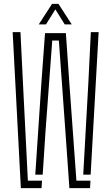

<svg xmlns="http://www.w3.org/2000/svg" viewBox="-20 -965 571 985"><path d="M336 0 316 -284 282 -757H248L213 -284L199 -69H161L192 -535L211 -795H318L336 -535L372 -38H444L442 0ZM87 0 45 -800H85L98 -535L123 -38H195.5L193 0ZM407 -69 433 -535 446 -800H486L445 -69ZM179 -840 247 -945H280L348 -840H312L264 -917L216 -840Z"/></svg>

Font: Big Shoulders Stencil Text SC Thin
Style: Regular
Weight: 100
Designer: Patric King
Foundry: XO Type Co
Version: Version 2.001